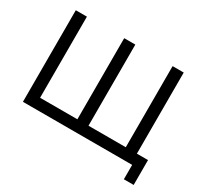

<svg xmlns="http://www.w3.org/2000/svg" viewBox="-161 -931 1352 1271"><g transform="rotate(30 515.0 -295.0)"><path d="M820 -80H535V-700H450V-80H165V-700H80V0H915V110H990V-80H905V-700H820Z"/></g></svg>

Font: Jost
Style: Regular
Weight: 400
Version: Version 3.710